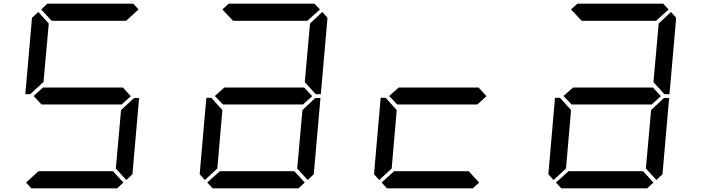

<svg xmlns="http://www.w3.org/2000/svg" viewBox="-20 -1020 3817 1040"><path d="M148.4 -514.6 144.5 -509.8H117.2L153.3 -923.8L187.5 -955.1L244.1 -892.6L215.8 -576.2ZM203.1 -968.8 236.3 -1000H702.1L730.5 -968.8L663.1 -907.2H259.8ZM688.5 -499 637.7 -453.1V-454.1H206.1V-453.1L162.1 -500L213.9 -546.9V-545.9H645.5ZM702.1 -485.4 707 -489.3H733.4L697.3 -76.2L664.1 -44.9L607.4 -107.4L635.7 -423.8ZM648.4 -31.2 614.3 0H149.4L121.1 -31.2L188.5 -92.8H591.8Z M1089.8 -44.9 1061.5 -76.2 1097.7 -490.2H1125L1128.9 -485.4L1184.6 -423.8L1157.2 -107.4ZM1184.6 -968.8 1218.8 -1000H1683.6L1712.9 -968.8L1644.5 -907.2H1242.2ZM1670.9 -499 1620.1 -453.1V-454.1H1188.5V-453.1L1143.6 -500L1196.3 -546.9V-545.9H1627.9ZM1683.6 -485.4 1689.5 -489.3H1715.8L1679.7 -76.2L1646.5 -44.9L1589.8 -107.4L1618.2 -423.8ZM1725.6 -955.1 1753.9 -923.8 1717.8 -509.8H1691.4L1686.5 -513.7L1630.9 -575.2L1659.2 -892.6ZM1630.9 -31.2 1596.7 0H1131.8L1102.5 -31.2L1170.9 -92.8H1574.2Z M2034.2 -44.9 2005.9 -76.2 2042 -490.2H2069.3L2073.2 -485.4L2128.9 -423.8L2101.6 -107.4ZM2615.2 -499 2564.5 -453.1V-454.1H2132.8V-453.1L2087.9 -500L2140.6 -546.9V-545.9H2572.3ZM2575.2 -31.2 2541 0H2076.2L2046.9 -31.2L2115.2 -92.8H2518.6Z M2978.5 -44.9 2950.2 -76.2 2986.3 -490.2H3013.7L3017.6 -485.4L3073.2 -423.8L3045.9 -107.4ZM3073.2 -968.8 3107.4 -1000H3572.3L3601.6 -968.8L3533.2 -907.2H3130.9ZM3559.6 -499 3508.8 -453.1V-454.1H3077.1V-453.1L3032.2 -500L3085 -546.9V-545.9H3516.6ZM3572.3 -485.4 3578.1 -489.3H3604.5L3568.4 -76.2L3535.2 -44.9L3478.5 -107.4L3506.8 -423.8ZM3614.3 -955.1 3642.6 -923.8 3606.4 -509.8H3580.1L3575.2 -513.7L3519.5 -575.2L3547.9 -892.6ZM3519.5 -31.2 3485.4 0H3020.5L2991.2 -31.2L3059.6 -92.8H3462.9Z"/></svg>

Font: my7seg
Style: Book
Weight: 400
Italic angle: -5°
Designer: Keshikan(Twitter:@keshinomi_88pro)
Version: Version 0.46